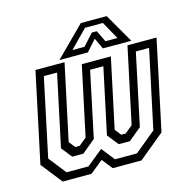

<svg xmlns="http://www.w3.org/2000/svg" viewBox="-103 -800 900 903"><g transform="rotate(-15 347.0 -349.0)"><path d="M105 -540H246.5L168 -172L192 -141.5H213.5L250.5 -172L322.5 -510H464L392 -172L416 -141.5H437.5L474.5 -172L553 -540H694.5L601.5 -103L476.5 0H336.5L296 -51L233 0H93L12 -103ZM135.5 -502 55 -122 121.5 -37.5H228.5L307 -101.5L357.5 -37.5H464.5L567 -122L648 -502H583.5L509.5 -153L447 -101.5H393L350 -155.5L418 -474.5H353.5L286 -155.5L220.5 -101.5H166.5L125.5 -153L200 -502ZM368 -698H494L576 -556H437.5L412.5 -610L364.5 -556H226ZM381.5 -671.5 297 -585.5H356L406.5 -641.5H430.5L458 -585.5H516.5L468.5 -671.5Z"/></g></svg>

Font: Tourney Condensed Regular
Style: Italic
Weight: 400
Width: 3
Italic angle: -12°
Designer: Tyler Finck
Foundry: Etcetera Type Co
Version: Version 1.010; ttfautohint (v1.8.3)